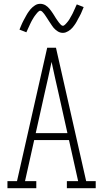

<svg xmlns="http://www.w3.org/2000/svg" viewBox="-20 -985 540 1005"><path d="M19 0V-37H69L227 -735H273L431 -37H481V0H330V-37H389L341 -252H159L111 -37H170V0ZM167 -288H333L288 -490Q278 -533 268.5 -576Q259 -619 250 -661Q241 -619 231.5 -576Q222 -533 212 -490ZM309 -813Q302 -813 295 -815Q288 -817 282 -821Q276 -825 270.5 -829.5Q265 -834 260.5 -839.5Q256 -845 252 -851Q248 -857 244 -863Q240 -869 236 -875Q232 -881 228 -887.5Q224 -894 219.5 -900.5Q215 -907 211.5 -912Q208 -917 202 -923Q196 -929 191 -929Q187 -929 184 -926.5Q181 -924 178 -921.5Q175 -919 171.5 -914Q168 -909 166 -907Q164 -905 162.5 -902.5Q161 -900 159 -897.5Q157 -895 155.5 -892Q154 -889 152 -886Q150 -883 148 -879.5Q146 -876 144 -872Q142 -868 140 -864Q138 -860 136 -855.5Q134 -851 132 -846.5Q130 -842 127.5 -837Q125 -832 123 -827Q121 -822 118 -816L82 -830Q86 -840 89.5 -848.5Q93 -857 96.5 -864.5Q100 -872 104 -879.5Q108 -887 111.5 -893Q115 -899 118 -905Q121 -911 124.5 -916Q128 -921 131.5 -926Q135 -931 140 -937Q145 -943 150.5 -947.5Q156 -952 162.5 -956.5Q169 -961 176 -963Q183 -965 191 -965Q198 -965 205 -963Q212 -961 218 -957.5Q224 -954 229.5 -949Q235 -944 239.5 -938.5Q244 -933 248 -927.5Q252 -922 256 -916Q260 -910 264 -903.5Q268 -897 272 -890.5Q276 -884 280.5 -878Q285 -872 288.5 -867Q292 -862 298 -856Q304 -850 309 -850Q313 -850 316 -852.5Q319 -855 322 -857.5Q325 -860 328.5 -864.5Q332 -869 334 -871Q336 -873 337.5 -875.5Q339 -878 341 -880.5Q343 -883 344.5 -886Q346 -889 348 -892.5Q350 -896 352 -899.5Q354 -903 356 -906.5Q358 -910 360 -914Q362 -918 364 -922.5Q366 -927 368 -931.5Q370 -936 372.5 -941Q375 -946 377 -951.5Q379 -957 382 -962L418 -948Q414 -939 410.5 -930Q407 -921 403.5 -913.5Q400 -906 396 -899Q392 -892 388.5 -885.5Q385 -879 382 -873Q379 -867 375.5 -862Q372 -857 368.5 -852Q365 -847 360 -841Q355 -835 349.5 -830.5Q344 -826 337.5 -822Q331 -818 324 -815.5Q317 -813 309 -813Z"/></svg>

Font: Iosevka Slab Extralight
Style: Regular
Weight: 200
Monospace: yes
Designer: Belleve Invis
Foundry: Belleve Invis
Version: Version 11.1.1; ttfautohint (v1.8.3)